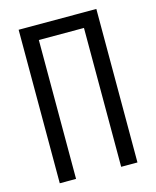

<svg xmlns="http://www.w3.org/2000/svg" viewBox="-111 -812 722 888"><g transform="rotate(-15 250.0 -367.5)"><path d="M64 0V-735H436V0H358V-665H142V0Z"/></g></svg>

Font: Iosevka SS04
Style: Regular
Weight: 400
Monospace: yes
Designer: Belleve Invis
Foundry: Belleve Invis
Version: Version 19.0.0; ttfautohint (v1.8.4)